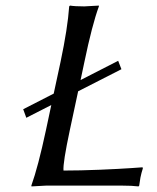

<svg xmlns="http://www.w3.org/2000/svg" viewBox="-20 -668 566 691"><path d="M405.3 -449.2 417 -418.9 261.2 -339.4 231.4 -200.2Q206.1 -81.5 208.5 -54.2Q268.1 -54.2 339.1 -57.1Q410.2 -60.1 451.7 -63L493.2 -65.9L494.1 -62Q488.8 -45.9 485.4 -28.8Q485.4 -27.8 481 0L478.5 2.9Q455.1 0 418.9 0H146L93.3 2.9L92.8 0Q117.2 -67.9 145.5 -200.2L164.6 -290L74.7 -244.1L63.5 -274.9L173.3 -331.1L197.8 -444.8Q223.6 -566.9 229 -645L231.9 -647.9Q249.5 -645 283.2 -645L335.9 -647.9V-645Q311.5 -578.6 283.7 -444.8L270 -379.9Z"/></svg>

Font: Linux Biolinum
Style: Italic
Weight: 400
Italic angle: -12°
Designer: Philipp H. Poll
Foundry: Philipp H. Poll
Version: Version 1.1.3 ; ttfautohint (v0.9)